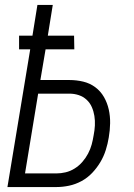

<svg xmlns="http://www.w3.org/2000/svg" viewBox="-20 -755 540 775"><path d="M10 0 102 -556H57V-611H111L131 -735H193L173 -611H279L280 -556H164L143 -432H260Q289 -432 316 -425.5Q343 -419 364.5 -403Q386 -387 399.5 -363.5Q413 -340 419 -313Q425 -286 424.5 -257.5Q424 -229 419 -200Q415 -175 407 -149.5Q399 -124 385 -100.5Q371 -77 352 -57Q333 -37 309 -24Q285 -11 259 -5.5Q233 0 208 0ZM81 -55H208Q226 -55 245 -59.5Q264 -64 281.5 -75Q299 -86 312.5 -101.5Q326 -117 335.5 -135Q345 -153 350 -171.5Q355 -190 358 -209Q362 -229 363 -248.5Q364 -268 361 -287Q358 -306 350.5 -323Q343 -340 329.5 -352.5Q316 -365 298 -371Q280 -377 260 -377H134Z"/></svg>

Font: Iosevka SS18 Light
Style: Italic
Weight: 300
Italic angle: -9°
Monospace: yes
Designer: Belleve Invis
Foundry: Belleve Invis
Version: Version 25.1.1; ttfautohint (v1.8.4)